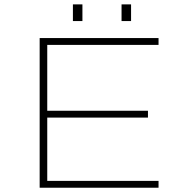

<svg xmlns="http://www.w3.org/2000/svg" viewBox="-20 -878 915 898"><path d="M165.5 0V-700H721.5V-668H201V-360H672V-328H201V-32H721.5V0ZM321 -857.5H365.5V-779.5H321ZM548.5 -857.5H593V-779.5H548.5Z"/></svg>

Font: Trispace SemiExpanded Thin
Style: Regular
Weight: 100
Width: 6
Designer: Tyler Finck
Foundry: Etcetera Type Company
Version: Version 1.210; ttfautohint (v1.8.3)